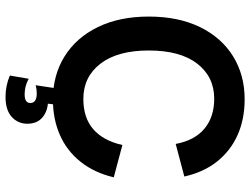

<svg xmlns="http://www.w3.org/2000/svg" viewBox="-128 -614 928 713"><g transform="rotate(90 336.5 -257.0)"><path d="M349 11Q258 11 188.5 -32.5Q119 -76 80 -156Q41 -236 41 -345Q41 -455 80 -535Q119 -615 188.5 -658Q258 -701 348 -701Q422 -701 480.5 -675Q539 -649 579 -599Q619 -549 635 -477L514 -445Q501 -515 457.5 -551.5Q414 -588 346 -588Q265 -588 216 -525Q167 -462 167 -345Q167 -229 216 -165.5Q265 -102 347 -102Q417 -102 459.5 -139Q502 -176 518 -247L638 -215Q621 -143 580.5 -92Q540 -41 481 -15Q422 11 349 11ZM339 187Q319 187 299 183Q279 179 260 171L272 101Q287 109 301 112.5Q315 116 330 116Q362 116 362 95Q362 71 326 71Q318 71 311 72Q304 73 296 75L309 -11L369 -9L363 43L351 29Q390 29 414.5 49Q439 69 439 106Q439 141 413.5 164Q388 187 339 187Z"/></g></svg>

Font: Radio Canada Big Medium
Style: Regular
Weight: 500
Designer: Étienne Aubert Bonn
Foundry: Coppers and Brasses
Version: Version 1.001